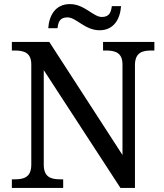

<svg xmlns="http://www.w3.org/2000/svg" viewBox="-20 -919 803 939"><path d="M467 -771C538 -771 568 -828 572 -889H527C523 -862 517 -836 478 -836C436 -836 393 -899 322 -899C250 -899 220 -842 216 -781H261C265 -808 270 -834 310 -834C353 -834 395 -771 467 -771ZM38 0H289V-42H276C231 -42 194 -51 194 -114V-576L569 0H640V-600C640 -663 677 -672 722 -672H735V-714H484V-672H497C541 -672 579 -663 579 -604V-161L221 -714H38V-672H51C95 -672 133 -663 133 -604V-114C133 -51 96 -42 51 -42H38Z"/></svg>

Font: Noto Serif
Style: Regular
Weight: 400
Designer: Monotype Design Team
Foundry: Monotype Imaging Inc.
Version: Version 2.015